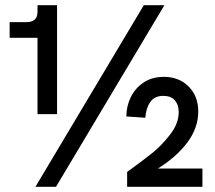

<svg xmlns="http://www.w3.org/2000/svg" viewBox="-20 -717 827 737"><path d="M124 -572H17V-632H81Q102 -632 113 -641.5Q124 -651 124 -673V-697H199V-279H124ZM532 -697H611L195 0H116ZM666 -287Q666 -315 651 -332Q636 -349 607 -349Q573 -349 556.5 -325Q540 -301 538 -265L465 -270Q465 -309 482 -344Q499 -379 531.5 -400.5Q564 -422 609 -422Q667 -422 704 -385Q741 -348 741 -289Q741 -226 699 -170Q657 -114 586 -70H757V0H468V-57Q530 -102 565 -130Q600 -158 633 -200.5Q666 -243 666 -287Z"/></svg>

Font: Hanken Grotesk SemiBold
Style: Regular
Weight: 600
Designer: Alfredo Marco Pradil
Foundry: Hanken Design Co.
Version: Version 3.014